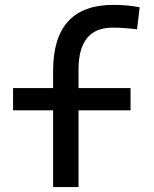

<svg xmlns="http://www.w3.org/2000/svg" viewBox="-20 -762 626 782"><path d="M196.3 0V-312.5H33.2V-403.3H196.3V-473.6Q196.3 -742.2 441.4 -742.2Q497.1 -742.2 548.8 -732.4L538.1 -642.6Q507.3 -646.5 483.9 -647.9Q460.4 -649.4 438.5 -649.4Q299.8 -649.4 299.8 -478.5V-403.3H511.7V-312.5H299.8V0Z"/></svg>

Font: CaskaydiaMono NF
Style: Regular
Weight: 400
Designer: Aaron Bell
Foundry: Saja Typeworks
Version: Version 2111.001; ttfautohint (v1.8.4);Nerd Fonts 3.1.1